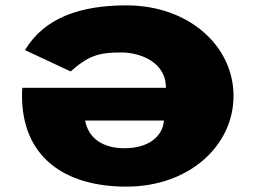

<svg xmlns="http://www.w3.org/2000/svg" viewBox="-20 -682 957 719"><path d="M63.7 -353.1C62.5 -345.6 62.5 -331.9 62.5 -323.1C62.5 -98.1 217.3 16.9 453.2 16.9C687.6 16.9 854.5 -135.6 854.5 -323.1C854.5 -509.4 687.6 -661.9 453.2 -661.9C280.8 -661.9 146.2 -615.6 73.7 -494.4L244.5 -414.4C309.5 -471.9 347.3 -485.6 433.5 -485.6C501.6 -485.6 601.4 -451.9 601.4 -353.1ZM593.9 -230.6C589.3 -171.9 537.9 -126.9 445.6 -126.9C367 -126.9 311 -163.1 298.9 -230.6Z"/></svg>

Font: Hussar
Style: BdSuprExt
Weight: 700
Foundry: Cannot Into Space Fonts
Version: Version 2.00